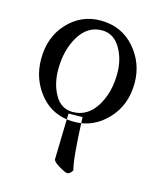

<svg xmlns="http://www.w3.org/2000/svg" viewBox="-101 -504 677 800"><g transform="rotate(15 238.0 -104.0)"><path d="M358.4 -233.4Q358.4 -149.4 320.8 -89.8Q283.2 -30.3 219.7 -30.3Q169.9 -30.3 143.1 -76.7Q116.2 -123 116.2 -186.5Q116.2 -270.5 152.8 -330.6Q189.5 -390.6 251 -390.6Q300.8 -390.6 329.6 -343.3Q358.4 -295.9 358.4 -233.4ZM234.4 -428.7Q152.3 -428.7 94.2 -367.2Q36.1 -305.7 36.1 -210Q36.1 -122.1 90.8 -57.1Q145.5 7.8 236.3 7.8Q319.3 7.8 378.9 -55.2Q438.5 -118.2 438.5 -212.9Q438.5 -299.8 381.8 -364.3Q325.2 -428.7 234.4 -428.7ZM205.1 -19.5 265.6 -20.5Q272.5 157.2 286.1 204.1Q275.4 221.7 263.7 221.7Q254.9 221.7 227.1 205.1Q199.2 188.5 200.2 177.7Q205.1 -15.6 205.1 -19.5Z"/></g></svg>

Font: Crimson Text
Style: Roman
Weight: 400
Version: Version 0.13